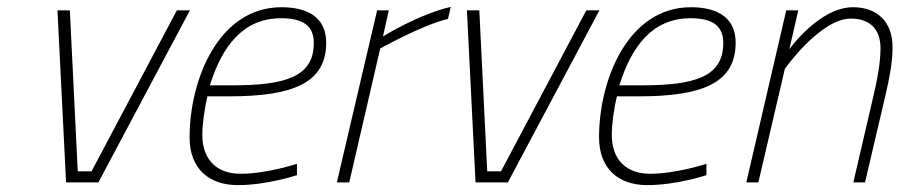

<svg xmlns="http://www.w3.org/2000/svg" viewBox="-20 -530 2614 558"><path d="M172 0H266L532 -500H494L246 -32H206L183 -500H147Z M590 -282C625 -394 685 -477 797 -477C858 -477 892 -457 892 -405C892 -307 810 -282 655 -282H590ZM679 -25C611 -25 568 -65 568 -138C568 -168 574 -214 583 -250H646C830 -250 928 -288 928 -406C928 -478 876 -509 798 -509C615 -509 531 -298 531 -131C531 -39 588 8 671 8C757 8 843 -21 843 -21V-54C843 -54 756 -25 679 -25Z M995 0 1085 -389C1085 -389 1208 -458 1282 -475L1290 -510C1193 -487 1093 -424 1093 -424L1110 -500H1076L959 0Z M1362 0H1456L1722 -500H1684L1436 -32H1396L1373 -500H1337Z M1780 -282C1815 -394 1875 -477 1987 -477C2048 -477 2082 -457 2082 -405C2082 -307 2000 -282 1845 -282H1780ZM1869 -25C1801 -25 1758 -65 1758 -138C1758 -168 1764 -214 1773 -250H1836C2020 -250 2118 -288 2118 -406C2118 -478 2066 -509 1988 -509C1805 -509 1721 -298 1721 -131C1721 -39 1778 8 1861 8C1947 8 2033 -21 2033 -21V-54C2033 -54 1946 -25 1869 -25Z M2261 -330C2261 -330 2364 -476 2453 -476C2509 -476 2539 -444 2539 -390C2539 -348 2529 -295 2520 -258L2460 0H2494L2555 -260C2564 -300 2574 -347 2574 -393C2574 -465 2531 -509 2459 -509C2361 -509 2274 -387 2274 -387L2300 -500H2265L2149 0H2184Z"/></svg>

Font: RazerF5 Thin
Style: Italic
Weight: 250
Foundry: Razer Inc.
Version: Version 2